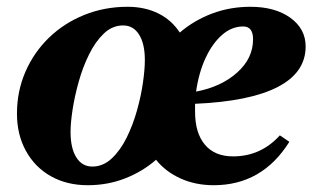

<svg xmlns="http://www.w3.org/2000/svg" viewBox="-20 -531 939 566"><path d="M239 15Q177 15 130 -11.5Q83 -38 56.5 -86Q30 -134 30 -196Q30 -262 55 -319.5Q80 -377 124.5 -420Q169 -463 228.5 -487Q288 -511 356 -511Q407 -511 446.5 -491.5Q486 -472 510 -435Q552 -471 605 -491Q658 -511 718 -511Q791 -511 836 -478.5Q881 -446 881 -394Q881 -317 798.5 -274.5Q716 -232 555 -225Q555 -214 555 -202Q555 -139 584 -104.5Q613 -70 667 -70Q749 -70 805 -132L833 -113Q753 15 610 15Q556 15 512 -5Q468 -25 440 -60Q400 -25 348.5 -5Q297 15 239 15ZM252 -40Q284 -40 309.5 -64Q335 -88 353.5 -125.5Q372 -163 384 -206Q396 -249 401.5 -288Q407 -327 407 -354Q407 -402 390 -429Q373 -456 343 -456Q311 -456 286 -432Q261 -408 242.5 -370.5Q224 -333 212 -290Q200 -247 194 -208Q188 -169 188 -142Q188 -94 205 -67Q222 -40 252 -40ZM697 -453Q663 -453 634.5 -428Q606 -403 586 -360Q566 -317 558 -261Q632 -275 679 -317Q726 -359 726 -415Q726 -453 697 -453Z"/></svg>

Font: Platypi
Style: Bold Italic
Weight: 700
Italic angle: -13°
Designer: David Sargent
Foundry: Bolt Cutter Type
Version: Version 1.200; ttfautohint (v1.8.4.7-5d5b)